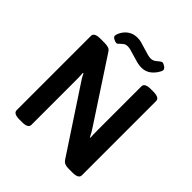

<svg xmlns="http://www.w3.org/2000/svg" viewBox="-231 -1024 1181 1181"><g transform="rotate(45 359.5 -433.5)"><path d="M76 -27V-673Q76 -702 129 -702H165Q187 -702 200.5 -697Q214 -692 222 -678L478 -287Q498 -258 513 -227L517 -228Q515 -251 515 -296V-673Q515 -702 568 -702H590Q643 -702 643 -673V-27Q643 2 590 2H558Q537 2 524.5 -3Q512 -8 503 -21L241 -419Q219 -450 206 -478L202 -477Q204 -454 204 -409V-27Q204 2 151 2H129Q76 2 76 -27ZM179 -778Q179 -786 185 -800Q198 -830 224 -849Q250 -868 287 -868Q304 -868 321.5 -863.5Q339 -859 370 -849Q415 -834 434 -834Q448 -834 458.5 -840Q469 -846 480 -856Q495 -869 502 -869Q513 -869 526.5 -859Q540 -849 540 -839Q540 -831 533 -820Q518 -792 493 -773Q468 -754 432 -754Q414 -754 394.5 -759Q375 -764 346 -773Q301 -788 282 -788Q267 -788 257.5 -782Q248 -776 237 -765Q226 -752 218 -752Q207 -752 193 -760Q179 -768 179 -778Z"/></g></svg>

Font: Asap-SemiBold
Style: Regular
Weight: 600
Designer: Pablo Cosgaya
Foundry: Omnibus-Type
Version: Version 2.000; ttfautohint (v1.8)